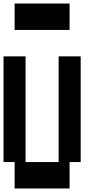

<svg xmlns="http://www.w3.org/2000/svg" viewBox="-20 -1050 540 1090"><path d="M63 -880V-1030H375V-880ZM63 20V-130H0V-730H125V-130H313V-730H438V-130H375V20Z"/></svg>

Font: 2P VHS
Style: Regular
Weight: 400
Designer: CodeMan38
Foundry: CodeMan38
Version: Version 3.000